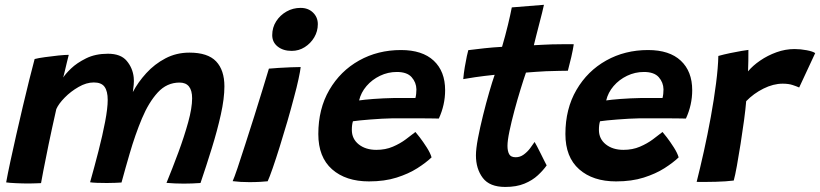

<svg xmlns="http://www.w3.org/2000/svg" viewBox="-20 -736 3328 779"><path d="M5 4Q11 -29.5 21.8 -79.8Q32.5 -130 45.8 -188.2Q59 -246.5 72.8 -304.8Q86.5 -363 99 -413Q111.5 -463 120.5 -496.5Q135.5 -500.5 162.8 -504.2Q190 -508 217 -510.8Q244 -513.5 259 -513.5Q256 -502.5 251.5 -483.5Q247 -464.5 242.8 -446.8Q238.5 -429 236.5 -421.5Q244.5 -435 268 -457.8Q291.5 -480.5 329.2 -499.2Q367 -518 418 -518Q470 -518 494.2 -489Q518.5 -460 522.5 -422Q524 -407.5 522.5 -392.2Q521 -377 519 -362.5Q540 -402.5 573.5 -439.2Q607 -476 651.2 -499.2Q695.5 -522.5 748.5 -522.5Q823 -522.5 856.8 -487Q890.5 -451.5 890.5 -385.5Q890.5 -336.5 876 -271.2Q861.5 -206 839.2 -134.2Q817 -62.5 793.5 6.5Q758.5 9 725.5 9Q708 9 690.2 8.2Q672.5 7.5 655.5 6Q679.5 -52.5 703.5 -117.2Q727.5 -182 743.5 -240Q759.5 -298 759.5 -337Q759.5 -401 708.5 -401Q657 -401 620.2 -361Q583.5 -321 556 -255.5Q528.5 -190 506 -112.5Q498 -85 489.5 -55.2Q481 -25.5 473 4.5Q463.5 5 447 5.8Q430.5 6.5 413.5 6.5Q392.5 6.5 373.2 5.8Q354 5 345.5 3.5Q363 -58.5 379.5 -122.8Q396 -187 406.5 -242Q417 -297 417 -330.5Q417 -366 404.2 -383.8Q391.5 -401.5 360.5 -401.5Q330.5 -401.5 298.8 -383.2Q267 -365 242.5 -340Q218 -315 208.5 -293.5Q190.5 -214 177 -149Q163.5 -84 155.8 -43Q148 -2 146.5 7Q141.5 7 125.8 7.8Q110 8.5 98.5 8.5Q71 8.5 44.2 7.2Q17.5 6 5 4Z M1163.5 -529.5Q1129 -529.5 1106.8 -547Q1084.5 -564.5 1084.5 -593.5Q1084.5 -624.5 1100.5 -649.5Q1116.5 -674.5 1142.5 -689.2Q1168.5 -704 1199.5 -704Q1230.5 -704 1250 -685Q1269.5 -666 1269.5 -638Q1269.5 -609 1255 -584.5Q1240.5 -560 1216.5 -544.8Q1192.5 -529.5 1163.5 -529.5ZM1066 -0.5Q1057.5 0.5 1036.2 1.8Q1015 3 992 3Q955 3 924 -1Q930 -14 943.8 -54.5Q957.5 -95 975.2 -150.5Q993 -206 1011.8 -265Q1030.5 -324 1046 -375.2Q1061.5 -426.5 1071 -457.5Q1086 -459 1110.5 -460.5Q1135 -462 1159.8 -463Q1184.5 -464 1200 -464Q1198.5 -449 1191.2 -415.2Q1184 -381.5 1173 -341.5Q1161 -295.5 1145.8 -243Q1130.5 -190.5 1115 -141Q1099.5 -91.5 1086.5 -54Q1073.5 -16.5 1066 -0.5Z M1731 -97.5Q1708.5 -76 1673.2 -53.5Q1638 -31 1589.2 -15.5Q1540.5 0 1477 0Q1383 0 1327.2 -49.2Q1271.5 -98.5 1271.5 -192Q1271.5 -294.5 1316.2 -371.2Q1361 -448 1437 -490.5Q1513 -533 1607 -533Q1693.5 -533 1739.8 -489.8Q1786 -446.5 1786 -370Q1786 -310.5 1760.5 -255Q1754.5 -255 1731 -255.5Q1707.5 -256 1677.2 -256Q1647 -256 1618.5 -256Q1590 -256 1574.5 -256Q1530 -255 1482.8 -251.2Q1435.5 -247.5 1412 -244Q1407.5 -230 1407.5 -209Q1407.5 -172.5 1435.5 -150.2Q1463.5 -128 1507 -128Q1544 -128 1573.8 -140.8Q1603.5 -153.5 1626.2 -170.5Q1649 -187.5 1665.5 -200.5Q1669 -197 1683 -178.8Q1697 -160.5 1711.5 -137.8Q1726 -115 1731 -97.5ZM1437 -328.5Q1456 -331.5 1495 -334.5Q1534 -337.5 1582.5 -338.5Q1610.5 -338.5 1635.2 -338.5Q1660 -338.5 1665.5 -338.5Q1667.5 -346 1668.5 -355.2Q1669.5 -364.5 1669.5 -373.5Q1669 -401.5 1650.2 -422.8Q1631.5 -444 1590 -444Q1554 -444 1521.8 -428.5Q1489.5 -413 1467 -386.8Q1444.5 -360.5 1437 -328.5Z M2198 -65Q2184 -45 2162.2 -24.8Q2140.5 -4.5 2108 9Q2075.5 22.5 2030 22.5Q1966.5 22.5 1938.8 -14.2Q1911 -51 1911 -105.5Q1911 -131.5 1919.2 -175Q1927.5 -218.5 1939.8 -268Q1952 -317.5 1964.8 -361.5Q1977.5 -405.5 1987 -432.5Q1943.5 -428 1907.8 -422.8Q1872 -417.5 1859.5 -415Q1861.5 -438.5 1865.8 -464Q1870 -489.5 1874.2 -508.5Q1878.5 -527.5 1880 -532.5Q1910 -536.5 1945.2 -540.2Q1980.5 -544 2017 -546Q2023.5 -567.5 2029.5 -590.5Q2035.5 -613.5 2041 -635.5Q2045.5 -655 2050 -674.5Q2054.5 -694 2056.5 -706L2187 -716.5Q2186 -711 2179.2 -683.2Q2172.5 -655.5 2163.5 -622Q2159.5 -606.5 2155 -588.8Q2150.5 -571 2146 -552.5Q2161.5 -553.5 2184 -554.5Q2206.5 -555.5 2220 -556Q2253 -557 2277.5 -556.8Q2302 -556.5 2308 -556.5Q2305 -536 2297.8 -504.2Q2290.5 -472.5 2284 -449Q2279 -449 2250.8 -448.5Q2222.5 -448 2195 -447Q2176 -446 2153.8 -444.5Q2131.5 -443 2114 -441.5Q2104.5 -414.5 2091.8 -373Q2079 -331.5 2067 -286.8Q2055 -242 2047 -203.8Q2039 -165.5 2039 -144.5Q2039 -123 2045.8 -110.5Q2052.5 -98 2072.5 -98Q2090 -98 2104.8 -108.8Q2119.5 -119.5 2130.5 -134Q2141.5 -148.5 2149 -160Q2151.5 -156 2158.8 -142.5Q2166 -129 2174.2 -112.2Q2182.5 -95.5 2189.2 -82Q2196 -68.5 2198 -65Z M2733.5 -97.5Q2711 -76 2675.8 -53.5Q2640.5 -31 2591.8 -15.5Q2543 0 2479.5 0Q2385.5 0 2329.8 -49.2Q2274 -98.5 2274 -192Q2274 -294.5 2318.8 -371.2Q2363.5 -448 2439.5 -490.5Q2515.5 -533 2609.5 -533Q2696 -533 2742.2 -489.8Q2788.5 -446.5 2788.5 -370Q2788.5 -310.5 2763 -255Q2757 -255 2733.5 -255.5Q2710 -256 2679.8 -256Q2649.5 -256 2621 -256Q2592.5 -256 2577 -256Q2532.5 -255 2485.2 -251.2Q2438 -247.5 2414.5 -244Q2410 -230 2410 -209Q2410 -172.5 2438 -150.2Q2466 -128 2509.5 -128Q2546.5 -128 2576.2 -140.8Q2606 -153.5 2628.8 -170.5Q2651.5 -187.5 2668 -200.5Q2671.5 -197 2685.5 -178.8Q2699.5 -160.5 2714 -137.8Q2728.5 -115 2733.5 -97.5ZM2439.5 -328.5Q2458.5 -331.5 2497.5 -334.5Q2536.5 -337.5 2585 -338.5Q2613 -338.5 2637.8 -338.5Q2662.5 -338.5 2668 -338.5Q2670 -346 2671 -355.2Q2672 -364.5 2672 -373.5Q2671.5 -401.5 2652.8 -422.8Q2634 -444 2592.5 -444Q2556.5 -444 2524.2 -428.5Q2492 -413 2469.5 -386.8Q2447 -360.5 2439.5 -328.5Z M3015 -446.5Q3034 -469.5 3064.2 -490.2Q3094.5 -511 3130.5 -524Q3166.5 -537 3203.5 -537Q3228 -537 3253 -532.2Q3278 -527.5 3287.5 -520.5L3222.5 -381Q3212.5 -385.5 3196 -391Q3179.5 -396.5 3155.5 -396.5Q3117.5 -396.5 3077.5 -376.5Q3037.5 -356.5 3007.5 -325.5Q3005 -294 2998.8 -247.8Q2992.5 -201.5 2984.8 -152.5Q2977 -103.5 2969.8 -63.2Q2962.5 -23 2957 -3.5Q2925.5 0.5 2884.2 1.5Q2843 2.5 2806.5 2Q2820.5 -53.5 2835.8 -122Q2851 -190.5 2864 -261.8Q2877 -333 2885.2 -397.5Q2893.5 -462 2894.5 -509Q2916 -515 2942.2 -520.5Q2968.5 -526 2989.5 -529.5Q3010.5 -533 3016.5 -533.5Q3016.5 -515.5 3016.2 -488.2Q3016 -461 3015 -446.5Z"/></svg>

Font: Grandstander SemiBold
Style: Italic
Weight: 600
Italic angle: -15°
Designer: Tyler Finck
Foundry: Etcetera Type Co
Version: Version 1.200; ttfautohint (v1.8.3)